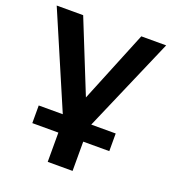

<svg xmlns="http://www.w3.org/2000/svg" viewBox="-131 -604 809 900"><g transform="rotate(20 273.5 -153.5)"><path d="M209 198V52H79V-36H199L-2 -505H130L274 -147L420 -505H544L341 -36H463V52H333V198Z"/></g></svg>

Font: MulishBold
Style: Bold
Weight: 700
Designer: Vernon Adams
Foundry: Vernon Adams
Version: Version 3.602; ttfautohint (v1.8.3)